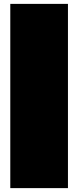

<svg xmlns="http://www.w3.org/2000/svg" viewBox="-20 -830 403 989"><path d="M33 139V-810H330V139Z"/></svg>

Font: Tomorrow Black
Style: Regular
Weight: 900
Designer: Tony de Marco, Monica Rizzolli
Foundry: Just in Type
Version: Version 2.002